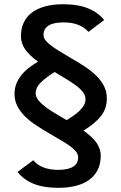

<svg xmlns="http://www.w3.org/2000/svg" viewBox="-20 -710 575 909"><path d="M485.8 -244.1Q485.8 -195.3 457 -159.4Q428.2 -123.5 375 -91.8Q418.9 -61 438 -32.5Q457 -3.9 457 26.9Q457 64.9 442.9 93.5Q428.7 122.1 402.6 141.1Q376.5 160.2 339.6 169.7Q302.7 179.2 256.8 179.2Q185.1 179.2 138.2 159.7Q91.3 140.1 63 104L137.2 48.8Q159.2 73.2 188.7 83.7Q218.3 94.2 254.9 94.2Q281.2 94.2 299.3 89.8Q317.4 85.4 328.9 77.4Q340.3 69.3 345.2 58.6Q350.1 47.9 350.1 35.2Q350.1 22 341.6 10Q333 -2 316.2 -14.9Q299.3 -27.8 274.4 -42.5Q249.5 -57.1 216.8 -76.2Q183.6 -95.7 153.1 -115.5Q122.6 -135.3 99.4 -158Q76.2 -180.7 62.5 -207Q48.8 -233.4 48.8 -266.1Q48.8 -291 57.1 -312.5Q65.4 -334 80.1 -352.8Q94.7 -371.6 115.2 -387.7Q135.7 -403.8 160.2 -418Q120.1 -446.8 99.6 -475.6Q79.1 -504.4 79.1 -539.1Q79.1 -573.2 91.6 -601.3Q104 -629.4 128.9 -648.9Q153.8 -668.5 191.4 -679.2Q229 -689.9 279.8 -689.9Q350.1 -689.9 397.7 -670.2Q445.3 -650.4 473.1 -615.2L398.9 -559.1Q380.4 -580.1 351.1 -592Q321.8 -604 282.2 -604Q232.9 -604 209.5 -588.9Q186 -573.7 186 -544.9Q186 -533.2 193.1 -522.5Q200.2 -511.7 215.6 -499.3Q231 -486.8 255.1 -471.7Q279.3 -456.5 314 -436Q350.6 -415.5 381.8 -394.8Q413.1 -374 436.3 -351.1Q459.5 -328.1 472.7 -301.8Q485.8 -275.4 485.8 -244.1ZM384.8 -240.2Q384.8 -256.3 374.8 -271Q364.7 -285.6 345.9 -300.5Q327.1 -315.4 300 -332Q272.9 -348.6 238.8 -369.1Q197.3 -343.3 173.1 -319.6Q148.9 -295.9 148.9 -268.1Q148.9 -252 161.4 -236.1Q173.8 -220.2 194.3 -204.6Q214.8 -189 241.5 -173.1Q268.1 -157.2 295.9 -141.1Q312.5 -151.9 328.6 -162.8Q344.7 -173.8 357.2 -186Q369.6 -198.2 377.2 -211.4Q384.8 -224.6 384.8 -240.2Z"/></svg>

Font: Clear Sans Medium
Style: Regular
Weight: 500
Foundry: Intel Corporation
Version: Version 1.00